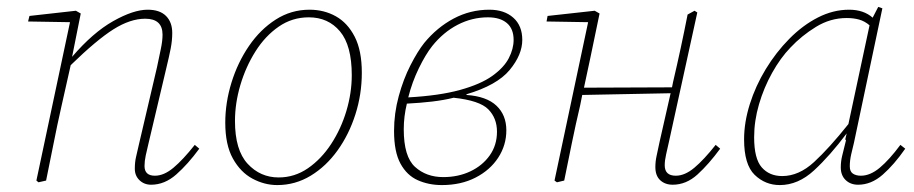

<svg xmlns="http://www.w3.org/2000/svg" viewBox="-20 -521 2637 554"><path d="M416 12Q396 12 382.5 -1Q369 -14 369 -34Q369 -53 372.5 -68Q376 -83 381 -105L433 -327Q439 -356 444 -379.5Q449 -403 449 -421Q449 -467 399 -467Q356 -467 307.5 -436.5Q259 -406 184 -333L157 -213Q145 -160 134.5 -106.5Q124 -53 113 0L91 5L85 0L182 -457L61 -459L65 -475L199 -490L213 -482L188 -357Q248 -427 306.5 -460Q365 -493 406 -493Q441 -493 459 -475Q477 -457 477 -426Q477 -404 472.5 -381Q468 -358 460 -325L408 -105Q404 -89 400.5 -72.5Q397 -56 397 -42Q397 -14 427 -14Q453 -14 480.5 -37Q508 -60 542 -103L555 -92Q522 -47 488.5 -17.5Q455 12 416 12Z M780 13Q743 13 708.5 -5.5Q674 -24 652 -63.5Q630 -103 630 -167Q630 -225 648 -283Q666 -341 698.5 -388.5Q731 -436 775.5 -464.5Q820 -493 873 -493Q915 -493 949 -474Q983 -455 1003.5 -415Q1024 -375 1024 -311Q1024 -249 1005.5 -191Q987 -133 954 -87Q921 -41 876.5 -14Q832 13 780 13ZM784 -9Q830 -9 868.5 -35.5Q907 -62 935.5 -105.5Q964 -149 979.5 -201Q995 -253 995 -304Q995 -390 961 -430.5Q927 -471 871 -471Q823 -471 784 -444Q745 -417 717 -372.5Q689 -328 673.5 -275.5Q658 -223 658 -172Q658 -88 694.5 -48.5Q731 -9 784 -9Z M1227 -388Q1208 -364 1188.5 -324Q1169 -284 1158 -240Q1248 -245 1307.5 -261.5Q1367 -278 1400.5 -302Q1434 -326 1448 -353Q1462 -380 1462 -406Q1462 -438 1442.5 -454.5Q1423 -471 1388 -471Q1342 -471 1300.5 -449.5Q1259 -428 1227 -388ZM1255 13Q1217 13 1185.5 -1Q1154 -15 1135.5 -49Q1117 -83 1117 -143Q1117 -194 1130.5 -243.5Q1144 -293 1164.5 -333Q1185 -373 1204 -397Q1241 -442 1289 -467.5Q1337 -493 1392 -493Q1435 -493 1461 -470Q1487 -447 1487 -406Q1487 -363 1450.5 -319Q1414 -275 1326 -249V-247Q1384 -243 1412.5 -216Q1441 -189 1441 -145Q1441 -102 1417.5 -66Q1394 -30 1352 -8.5Q1310 13 1255 13ZM1145 -148Q1145 -69 1177.5 -39.5Q1210 -10 1259 -10Q1302 -10 1337 -26.5Q1372 -43 1393 -72.5Q1414 -102 1414 -141Q1414 -180 1389 -205.5Q1364 -231 1289 -239Q1261 -232 1227 -228Q1193 -224 1154 -222Q1145 -185 1145 -148Z M1587 5 1580 0 1677 -457 1557 -459 1560 -475 1696 -490 1710 -482 1684 -357 1665 -268 1919 -269 1922 -284Q1945 -382 1964 -479L1984 -490L1992 -485L1910 -111Q1906 -93 1902 -75.5Q1898 -58 1898 -44Q1898 -14 1930 -14Q1956 -14 1983.5 -37Q2011 -60 2045 -103L2058 -92Q2025 -47 1992.5 -17.5Q1960 12 1921 12Q1899 12 1885 -1Q1871 -14 1871 -39Q1871 -55 1874.5 -71Q1878 -87 1883 -111L1915 -252L1660 -247L1654 -217Q1641 -162 1630 -108Q1619 -54 1608 0Z M2156 -125Q2156 -63 2178 -38Q2200 -13 2237 -13Q2285 -13 2329 -53.5Q2373 -94 2428 -163L2489 -448Q2475 -460 2459 -464.5Q2443 -469 2423 -469Q2376 -469 2334.5 -443.5Q2293 -418 2261 -384Q2232 -354 2208 -311Q2184 -268 2170 -220Q2156 -172 2156 -125ZM2456 12Q2434 12 2420 -1.5Q2406 -15 2406 -38Q2406 -55 2410 -71.5Q2414 -88 2421 -116L2419 -119L2423 -136Q2375 -72 2329 -29.5Q2283 13 2230 13Q2188 13 2157.5 -16.5Q2127 -46 2127 -119Q2127 -168 2143.5 -220.5Q2160 -273 2189.5 -321.5Q2219 -370 2257.5 -409Q2296 -448 2340 -470.5Q2384 -493 2430 -493Q2472 -493 2498 -470L2514 -501L2526 -497L2444 -109Q2440 -93 2436 -75.5Q2432 -58 2432 -41Q2432 -26 2441 -20Q2450 -14 2464 -14Q2491 -14 2518.5 -37Q2546 -60 2578 -103L2592 -92Q2560 -46 2527 -17Q2494 12 2456 12Z"/></svg>

Font: Source Serif 4 SmText ExtraLight
Style: Italic
Weight: 200
Italic angle: -12°
Designer: Frank Grießhammer
Foundry: Adobe
Version: Version 4.005;hotconv 1.1.0;makeotfexe 2.6.0